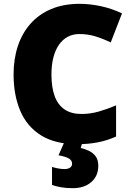

<svg xmlns="http://www.w3.org/2000/svg" viewBox="-20 -744 689 1004"><path d="M395 -566Q361 -566 334 -551.5Q307 -537 288 -509.5Q269 -482 259 -443Q249 -404 249 -354Q249 -287 266 -241Q283 -195 318 -171.5Q353 -148 406 -148Q453 -148 497.5 -161Q542 -174 587 -193V-30Q540 -9 490.5 0.5Q441 10 385 10Q269 10 195 -36Q121 -82 86 -164.5Q51 -247 51 -355Q51 -436 73.5 -503.5Q96 -571 140 -620.5Q184 -670 248.5 -697Q313 -724 397 -724Q449 -724 506 -712Q563 -700 618 -674L559 -522Q520 -541 480 -553.5Q440 -566 395 -566ZM494 123Q494 176 457.5 208Q421 240 360 240Q326 240 298 235Q270 230 252 223V129Q269 134 285 137Q301 140 317 140Q336 140 346.5 132.5Q357 125 357 112Q357 95 340.5 85Q324 75 286 68L316 0H411L402 30Q422 34 443.5 44Q465 54 479.5 72.5Q494 91 494 123Z"/></svg>

Font: Noto Sans Hebrew Black
Style: Regular
Weight: 900
Designer: Monotype Design Team
Foundry: Monotype Imaging Inc.
Version: Version 2.003